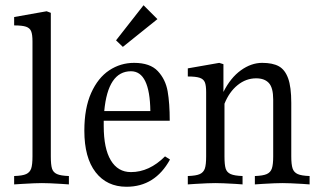

<svg xmlns="http://www.w3.org/2000/svg" viewBox="-20 -701 1225 733"><path d="M174 -652V-104Q174 -72 178.5 -57.5Q183 -43 197.5 -36.5Q212 -30 243 -29V3L214 1Q165 -2 140 -2Q116 -2 66 1L34 3V-29Q66 -30 80 -36.5Q94 -43 99 -57.5Q104 -72 104 -104V-543Q104 -569 99 -581.5Q94 -594 79.5 -599Q65 -604 34 -604V-636L158 -658Z M629 -92Q572 12 463 12Q388 12 345 -43.5Q302 -99 302 -202Q302 -288 328 -346Q354 -404 397 -432.5Q440 -461 492 -461Q553 -461 582.5 -429.5Q612 -398 620 -352.5Q628 -307 628 -240H376V-220Q376 -134 403 -89Q430 -44 480 -44Q550 -44 610 -104ZM378 -277H554Q552 -429 480 -429Q392 -429 378 -277ZM581 -628 449 -522 423 -547 528 -681Z M1162 -29V3L1134 1Q1083 -2 1058 -2Q1033 -2 983 1L953 3V-29Q984 -30 998.5 -36.5Q1013 -43 1018 -58Q1023 -73 1023 -104V-321Q1023 -366 1006.5 -384Q990 -402 958 -402Q919 -402 887 -376Q855 -350 837 -305V-104Q837 -72 841.5 -57.5Q846 -43 860.5 -36.5Q875 -30 906 -29V3L878 1Q827 -2 802 -2Q777 -2 727 1L697 3V-29Q729 -30 743 -36.5Q757 -43 762 -57.5Q767 -72 767 -104V-349Q767 -375 762 -387Q757 -399 742.5 -404Q728 -409 697 -409V-440L817 -461L833 -456V-350Q860 -404 899.5 -432.5Q939 -461 981 -461Q1021 -461 1044.5 -448Q1068 -435 1080 -402Q1092 -369 1092 -308V-104Q1092 -73 1097 -58Q1102 -43 1116.5 -36.5Q1131 -30 1162 -29Z"/></svg>

Font: Gupter
Style: Regular
Weight: 400
Designer: Octavio Pardo
Version: Version 1.000